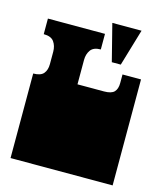

<svg xmlns="http://www.w3.org/2000/svg" viewBox="-115 -865 814 952"><g transform="rotate(15 292.0 -389.0)"><path d="M29 0V-135Q29 -152 29 -156.5Q29 -161 29 -163Q29 -165 29 -171V-172Q29 -179 29 -180.5Q29 -182 29 -187.5Q29 -193 29 -209V-260Q29 -277 29 -281.5Q29 -286 29 -288Q29 -290 29 -296V-297Q29 -304 29 -305.5Q29 -307 29 -312.5Q29 -318 29 -334V-434Q67 -434 82 -452Q97 -470 97 -500V-564Q97 -594 82 -615Q67 -636 29 -636V-716H322V-636Q285 -636 270 -615Q255 -594 255 -564V-439H391Q429 -439 443.5 -454.5Q458 -470 458 -500V-544H553V-334Q553 -318 553 -312.5Q553 -307 553 -305.5Q553 -304 553 -297V-296Q553 -290 553 -288Q553 -286 553 -281.5Q553 -277 553 -260V-209Q553 -193 553 -187.5Q553 -182 553 -180.5Q553 -179 553 -172V-171Q553 -165 553 -163Q553 -161 553 -156.5Q553 -152 553 -135V0ZM391 -589 343 -778H493L437 -589Z"/></g></svg>

Font: Danfo
Style: Regular
Weight: 400
Designer: Seyi Olusanya, David Udoh, Eyiyemi Adegbite, Mirko Velimirović
Version: Version 1.000